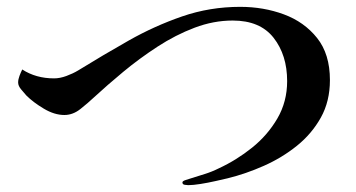

<svg xmlns="http://www.w3.org/2000/svg" viewBox="-20 -592 1040 561"><path d="M944 -358Q944 -296 917.5 -248.5Q891 -201 847.5 -166Q804 -131 751 -107.5Q698 -84 645 -71Q632 -68 610 -63Q588 -58 566 -54.5Q544 -51 530 -51Q527 -51 520 -52Q513 -53 513 -59Q513 -63 522.5 -66Q532 -69 535 -70Q557 -77 578 -83.5Q599 -90 619 -100Q671 -124 716.5 -160.5Q762 -197 790.5 -246Q819 -295 819 -355Q819 -431 779.5 -481.5Q740 -532 660 -532Q604 -532 548.5 -511Q493 -490 440 -455.5Q387 -421 340 -382Q293 -343 254 -307Q237 -291 215 -273.5Q193 -256 168 -256Q139 -256 108 -274.5Q77 -293 57 -313Q51 -320 42 -330.5Q33 -341 33 -351Q33 -360 37 -370.5Q41 -381 45 -389Q85 -363 138 -363Q155 -363 174 -370Q193 -377 208 -386Q281 -431 356 -473.5Q431 -516 512 -544Q593 -572 682 -572Q750 -572 809.5 -550Q869 -528 906.5 -481Q944 -434 944 -358Z"/></svg>

Font: Kaisei HarunoUmi Medium
Style: Regular
Weight: 500
Designer: Font-Kai, 金井和夫
Foundry: KAZUO KANAI
Version: Version 5.003